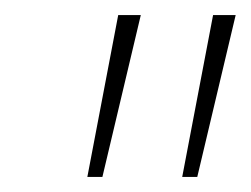

<svg xmlns="http://www.w3.org/2000/svg" viewBox="-20 -734 333 255"><path d="M96 -499H116L167 -714H137ZM222 -499H242L293 -714H263Z"/></svg>

Font: Noto Serif SemiCondensed Thin
Style: Italic
Weight: 100
Width: 4
Italic angle: -12°
Designer: Monotype Design Team
Foundry: Monotype Imaging Inc.
Version: Version 2.013